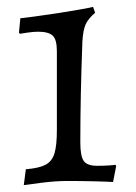

<svg xmlns="http://www.w3.org/2000/svg" viewBox="-20 -525 394 557"><path d="M213 -112Q213 -72 223 -58Q233 -44 262 -44Q280 -44 295 -45Q310 -46 315 -47L317 -43L308 3Q294 2 255 1Q216 0 175 0Q143 0 102 5Q61 10 49 12L55 -34Q93 -37 112 -47Q131 -57 138 -80Q145 -103 145 -148V-376Q145 -411 132.5 -422Q120 -433 91 -433Q78 -433 60.5 -430.5Q43 -428 38 -427L35 -430L39 -472Q49 -473 79.5 -477Q110 -481 149 -487Q229 -500 239 -502.5Q249 -505 250 -505L256 -488Q236 -471 228.5 -454.5Q221 -438 219 -404Q213 -245 213 -112Z"/></svg>

Font: Sahitya
Style: Regular
Weight: 400
Designer: Juan Pablo del Peral
Foundry: Juan Pablo del Peral (http://www.huertatipografica.com)
Version: Version 1.001;PS 001.000;hotconv 1.0.70;makeotf.lib2.5.58329